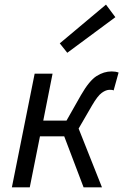

<svg xmlns="http://www.w3.org/2000/svg" viewBox="-20 -801 527 821"><path d="M30.8 0 128.2 -486.1H204.8L165 -285.3H264.4L326.1 -394.1Q361.8 -456.1 393 -475.8Q424.1 -495.6 457.6 -495.6Q474.3 -495.6 487.1 -490.8L465.9 -414.3Q461.9 -416.3 458.1 -416.6Q454.4 -417 448.9 -417Q433.1 -417 415.3 -404.1Q397.5 -391.3 373.6 -350.2L316.2 -251.3L416 0H337.4L254.6 -218.1H150.9L107.3 0ZM267.7 -575.3 235.6 -615.6 433.2 -781.3 473.3 -727.5Z"/></svg>

Font: Source Sans Variable
Style: Italic
Weight: 200
Italic angle: -11°
Designer: Paul D. Hunt
Foundry: Adobe Systems Incorporated
Version: Version 3.006;hotconv 1.0.111;makeotfexe 2.5.65597